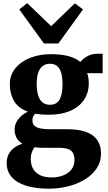

<svg xmlns="http://www.w3.org/2000/svg" viewBox="-20 -896 666 1182"><path d="M280.5 265.5Q222 265.5 174.2 255.8Q126.5 246 92.2 226.5Q58 207 39.5 177.2Q21 147.5 21 108Q21 77 33.5 53.2Q46 29.5 68.2 13.2Q90.5 -3 118 -11Q93 -26 81.5 -48.5Q70 -71 70 -99Q70 -121 80 -141.8Q90 -162.5 108.5 -179.8Q127 -197 152 -208.5Q91.5 -230.5 66 -275Q40.5 -319.5 40.5 -376.5Q40.5 -435 75 -476.5Q109.5 -518 166.8 -540.2Q224 -562.5 292.5 -562.5Q356.5 -562.5 401.5 -550.5Q446.5 -538.5 475 -514.5Q487 -531.5 515 -548.2Q543 -565 577.5 -565H612V-445.5H516Q519.5 -438 521.8 -428Q524 -418 525.2 -407.2Q526.5 -396.5 526.5 -385.5Q527 -326.5 497.8 -282.2Q468.5 -238 413 -213.8Q357.5 -189.5 278 -189.5Q256 -189.5 235 -191.2Q214 -193 196.5 -196Q188 -187 183.8 -177.5Q179.5 -168 179.5 -155Q179.5 -125.5 204.5 -113Q229.5 -100.5 291 -100.5H394.5Q462.5 -100.5 508.8 -84Q555 -67.5 578.5 -34.2Q602 -1 602 49.5Q602 100.5 575.2 140.5Q548.5 180.5 502.8 208.5Q457 236.5 399.5 251Q342 265.5 280.5 265.5ZM299 196.5Q334.5 196.5 366.2 185Q398 173.5 418.2 149.5Q438.5 125.5 438.5 88.5Q438.5 62 429.2 45.5Q420 29 399.2 21.5Q378.5 14 344 14H238.5Q226 14 214.2 12.8Q202.5 11.5 192.5 10Q183.5 22.5 176.5 40.5Q169.5 58.5 169.5 83.5Q169.5 118.5 184.2 143.8Q199 169 227.8 182.8Q256.5 196.5 299 196.5ZM287.5 -251Q330 -251 347.5 -284.5Q365 -318 365 -377Q365 -419.5 356.8 -447.5Q348.5 -475.5 331.5 -489.5Q314.5 -503.5 288 -503.5Q260.5 -503.5 242.5 -489.5Q224.5 -475.5 215.2 -448.5Q206 -421.5 206 -381Q206 -341 214.2 -311.5Q222.5 -282 240.5 -266.5Q258.5 -251 287.5 -251ZM250.5 -628.5 98.5 -838 147.5 -876.5 295 -735 441 -875.5 491 -838 339.5 -628.5Z"/></svg>

Font: Merriweather 36pt Black
Style: Regular
Weight: 900
Version: Version 2.100